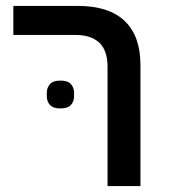

<svg xmlns="http://www.w3.org/2000/svg" viewBox="-20 -628 571 648"><path d="M343 -402Q343 -458 315 -484Q287 -510 236 -510H25V-608H243Q348 -608 401 -557Q454 -506 454 -409V0H343ZM184 -262Q159 -262 148.5 -274Q138 -286 138 -303V-315Q138 -332 148.5 -344Q159 -356 184 -356Q209 -356 219.5 -344Q230 -332 230 -315V-303Q230 -286 219.5 -274Q209 -262 184 -262Z"/></svg>

Font: IBM Plex Sans Hebrew Medium
Style: Regular
Weight: 500
Designer: Mike Abbink, Paul van der Laan, Pieter van Rosmalen, Yanek Iontef
Foundry: Bold Monday
Version: Version 1.2